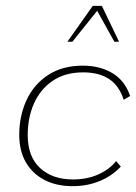

<svg xmlns="http://www.w3.org/2000/svg" viewBox="-20 -628 466 658"><path d="M229 10Q173 10 132 -11.5Q91 -33 68.5 -72Q46 -111 46 -166Q46 -231 71 -285Q96 -339 145 -371Q194 -403 264 -403Q322 -403 365 -377.5Q408 -352 426 -299L404 -286Q388 -335 353.5 -357.5Q319 -380 265 -380Q203 -380 160.5 -351Q118 -322 96.5 -273.5Q75 -225 75 -165Q75 -91 117.5 -52Q160 -13 230 -13Q279 -13 317.5 -30.5Q356 -48 378 -76L394 -57Q364 -25 321.5 -7.5Q279 10 229 10ZM211 -485 298 -608H329L388 -485H372L313 -591L228 -485Z"/></svg>

Font: Rokkitt SemiBold Thin
Style: Italic
Weight: 250
Italic angle: -9°
Version: Version 3.103